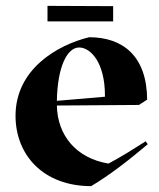

<svg xmlns="http://www.w3.org/2000/svg" viewBox="-20 -621 544 655"><path d="M142 -601V-548H366V-600ZM33 -226C33 -93 127 14 291 14C356 -25 419 -74 484 -129L477 -139C436 -113 394 -86 350 -63C241 -81 176 -158 174 -261L454 -263L482 -281C481 -430 399 -494 284 -494C174 -467 33 -384 33 -226ZM174 -277C176 -393 209 -459 250 -459C289 -459 338 -408 338 -295V-291Z"/></svg>

Font: Mazius Display
Style: Bold
Weight: 700
Designer: Alberto Casagrande & Collletttivo
Foundry: Collletttivo
Version: Version 2.000;Glyphs 3.2 (3221)